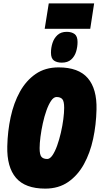

<svg xmlns="http://www.w3.org/2000/svg" viewBox="-20 -1106 590 1134"><path d="M247 8Q129 8 74.5 -55.5Q20 -119 23 -242Q25 -331 43 -414.5Q61 -498 97.5 -564Q134 -630 190.5 -669Q247 -708 326 -708Q444 -708 498.5 -644.5Q553 -581 550 -459Q548 -369 530 -285.5Q512 -202 475.5 -136Q439 -70 382.5 -31Q326 8 247 8ZM259 -167Q275 -167 290 -189Q305 -211 317.5 -246Q330 -281 339.5 -322Q349 -363 354 -402Q359 -441 359 -469Q359 -508 348 -520.5Q337 -533 314 -533Q297 -533 282 -511Q267 -489 254.5 -454Q242 -419 233 -378Q224 -337 219 -298Q214 -259 214 -231Q214 -192 225 -179.5Q236 -167 259 -167ZM345 -736Q316 -736 298.5 -748.5Q281 -761 281 -795Q281 -824 290 -852Q299 -880 319.5 -899Q340 -918 374 -918Q403 -918 420.5 -905Q438 -892 438 -858Q438 -829 429.5 -801Q421 -773 400.5 -754.5Q380 -736 345 -736ZM244 -936 268 -1086H536L513 -936Z"/></svg>

Font: Georama Semi Condensed Black
Style: Italic
Weight: 900
Width: 4
Italic angle: -9°
Designer: Jean-Baptiste Levee
Foundry: Production Type
Version: Version 1.000